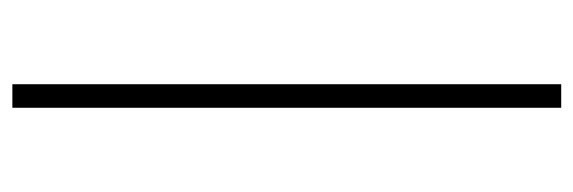

<svg xmlns="http://www.w3.org/2000/svg" viewBox="-336 -470 949 318"><g transform="rotate(-90 139.0 -310.5)"><path d="M120 -765H159V144H120Z"/></g></svg>

Font: Roboto Serif Thin
Style: Regular
Weight: 250
Designer: Greg Gazdowicz
Foundry: Commercial Type
Version: Version 1.004